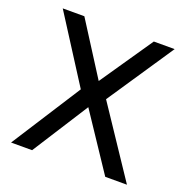

<svg xmlns="http://www.w3.org/2000/svg" viewBox="-125 -818 913 935"><g transform="rotate(20 331.0 -350.0)"><path d="M30.5 0 261 -359.5 43.5 -700H155.5L329 -427.5L515.5 -700H623.5L393 -356.5L631 0H518.5L325 -290.5L139.5 0Z"/></g></svg>

Font: Geologica Roman Light
Style: Regular
Weight: 300
Designer: Sindre Bremnes, Frode Helland
Foundry: Monokrom Skriftforlag AS
Version: Version 1.010;gftools[0.9.28]